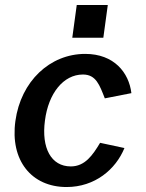

<svg xmlns="http://www.w3.org/2000/svg" viewBox="-20 -743 586 773"><path d="M414 -723H289L271 -591H396ZM323 -526C181 -526 64 -416 42 -256C20 -97 107 10 248 10C362 10 446 -61 481 -147L383 -168C353 -118 322 -73 265 -73C186 -73 146 -147 161 -258C175 -367 235 -443 314 -443C367 -443 381 -400 402 -347L509 -368C499 -451 439 -526 323 -526Z"/></svg>

Font: United Sans SemiBold
Style: Italic
Weight: 600
Italic angle: -8°
Designer: Pablo Impallari, Rodrigo Fuenzalida (Modified by Dan O. Williams)
Version: Version 1.000;PS 001.000;hotconv 1.0.88;makeotf.lib2.5.64775